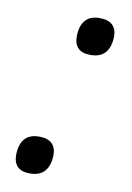

<svg xmlns="http://www.w3.org/2000/svg" viewBox="-70 -578 453 658"><g transform="rotate(10 156.5 -249.0)"><path d="M80 34Q51 34 37 20Q23 6 23 -19Q23 -56 39.5 -76Q56 -96 90 -96Q120 -96 134.5 -82Q149 -68 149 -44Q149 -7 132 13.5Q115 34 80 34ZM214 -402Q185 -402 171 -416Q157 -430 157 -455Q157 -492 173.5 -512Q190 -532 224 -532Q254 -532 268.5 -518Q283 -504 283 -480Q283 -443 266 -422.5Q249 -402 214 -402Z"/></g></svg>

Font: Playwrite DK Loopet
Style: Regular
Weight: 400
Designer: Veronika Burian, José Scaglione
Foundry: TypeTogether
Version: Version 1.002